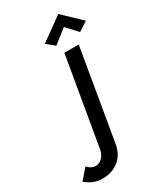

<svg xmlns="http://www.w3.org/2000/svg" viewBox="-471 -1063 1174 1389"><g transform="rotate(-30 116.0 -369.0)"><path d="M257 -863 142 -773 77 -827 269 -965 418 -823 341 -773ZM-112 88Q-100 103 -82 113Q-64 123 -41 123Q-12 121 11 97.5Q34 74 41 36L167 -700H287L158 58Q144 139 87.5 183.5Q31 228 -49 227Q-92 227 -127.5 210.5Q-163 194 -186 174Z"/></g></svg>

Font: Jost* Medium
Style: Italic
Weight: 500
Italic angle: -10°
Version: Version 3.7